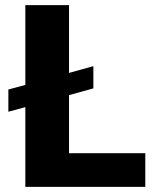

<svg xmlns="http://www.w3.org/2000/svg" viewBox="-20 -731 607 751"><path d="M548.3 -131.8V0H79.1V-312L12.7 -293.9V-380.9L79.1 -398.9V-710.9H250V-445.8L345.2 -472.2V-385.3L250 -358.9V-131.8Z"/></svg>

Font: Vazirmatn RD Black
Style: Regular
Weight: 900
Designer: Saber Rastikerdar
Foundry: Saber Rastikerdar
Version: Version 32.102